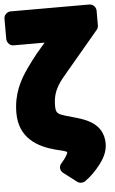

<svg xmlns="http://www.w3.org/2000/svg" viewBox="-63 -790 636 1059"><g transform="rotate(-5 255.0 -260.5)"><path d="M510 -711C510 -727 496 -748 473 -748H37C21 -748 0 -734 0 -711V-598C0 -582 14 -560 37 -560H209L161 -504C139 -477 120 -451 103 -427C60 -366 20 -292 20 -187C20 -48 119 7 217 33L254 42C266 45 276 49 280 51V57C280 57 279 61 274 70C268 81 258 95 245 109C223 132 236 155 249 165L321 220C332 229 351 230 365 221C397 199 427 168 451 137C470 112 496 73 496 24C496 -94 388 -120 325 -138L287 -149C246 -162 236 -167 236 -208C236 -296 276 -338 326 -397L502 -606C507 -612 510 -621 510 -630Z"/></g></svg>

Font: Asimov Print
Style: E
Weight: 500
Designer: Google
Version: Version 2.000980; 2014